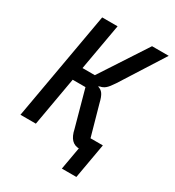

<svg xmlns="http://www.w3.org/2000/svg" viewBox="-206 -844 1012 1112"><g transform="rotate(30 300.0 -287.5)"><path d="M331 -85 264.5 -327H179L121.5 0H18.5L146.5 -725H249.5L194.5 -414H277L480 -725H591.5L408 -436Q385.5 -401.5 369.8 -388.2Q354 -375 335.5 -372L325.5 -367Q347 -361.5 359.8 -343.8Q372.5 -326 382 -285L438 -85H520.5L479 150H382L408.5 0H412.5Q380 0 360 -21Q340 -42 331 -85Z"/></g></svg>

Font: JuliaMono
Style: Bold Italic
Weight: 700
Italic angle: -9°
Monospace: yes
Designer: cormullion
Foundry: corm
Version: Version 0.057; ttfautohint (v1.8.4)